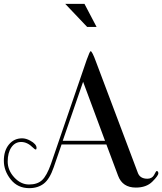

<svg xmlns="http://www.w3.org/2000/svg" viewBox="-60 -967 843 998"><path d="M205 -115 391 -657Q407 -701 411 -701Q419 -701 439 -646L656 -70Q667 -38 706 -38Q729 -38 740 -56Q744 -63 748 -70.5Q752 -78 754 -78Q763 -78 763 -66Q763 -54 732 -23Q701 8 646 8Q577 8 554 -53L493 -216H260L219 -97Q198 -36 167.5 -12.5Q137 11 92 11Q32 11 -4 -34Q-40 -79 -40 -131.5Q-40 -184 -13.5 -216Q13 -248 55 -248Q75 -248 97 -236Q130 -218 130 -198Q130 -190 125.5 -190Q121 -190 111 -200Q82 -229 50 -229Q18 -229 -1 -201Q-20 -173 -20 -127.5Q-20 -82 14 -45Q48 -8 91 -8Q134 -8 158.5 -30.5Q183 -53 205 -115ZM372 -542 266 -235H486ZM393 -827 279 -947H379L442 -827Z"/></svg>

Font: Spirax
Style: Regular
Weight: 400
Designer: Brenda Gallo (gbrenda1987@gmail.com)
Foundry: Brenda Gallo
Version: Version 1.002